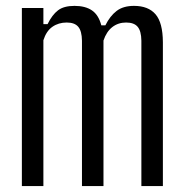

<svg xmlns="http://www.w3.org/2000/svg" viewBox="-20 -627 620 647"><path d="M53.7 0V-600H126.2V-545.7H140.3Q155.7 -577 175.4 -592.1Q195 -607.2 231.2 -607.2Q267.5 -607.2 289.8 -592Q312.2 -576.8 321.4 -541.7H335.1Q350.5 -572.9 372.9 -590.1Q395.2 -607.2 431.5 -607.2Q479.7 -607.2 504.1 -578.9Q528.5 -550.7 528.9 -484.7V0H456.4V-489.8Q456 -522.5 443.8 -536.8Q431.7 -551.1 405 -551.1Q378.2 -551.1 358.4 -535.7Q338.7 -520.3 328.7 -490.4V0H256.2V-489.8Q255.8 -522.5 243.6 -536.8Q231.5 -551.1 204.8 -551.1Q177.2 -551.1 156.6 -536.7Q136 -522.4 126.2 -491.4V0Z"/></svg>

Font: Big Shoulders Display SC Thin
Style: Regular
Weight: 100
Designer: Patric King
Foundry: XO Type Co
Version: Version 2.002